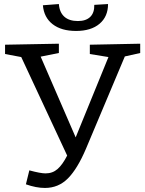

<svg xmlns="http://www.w3.org/2000/svg" viewBox="-20 -915 717 949"><path d="M673 -699V-653L597 -636L405 -180Q363 -81 316 -33.5Q269 14 202 14Q159 14 108 -4L125 -73Q180 -58 205 -58Q240 -58 264.5 -79.5Q289 -101 312 -146L85 -633L5 -648V-694L271 -699V-653L181 -635L354 -236L516 -633L424 -648V-694ZM192 -889 271 -895Q274 -854 298 -832.5Q322 -811 365 -811Q405 -811 426 -831.5Q447 -852 446 -891L514 -895Q514 -833 472 -797.5Q430 -762 356 -762Q283 -762 240 -795.5Q197 -829 192 -889Z"/></svg>

Font: Bitter Pro
Style: Regular
Weight: 400
Designer: Sol Matas, and Bitter project Authors
Foundry: Sol Matas
Version: Version 1.010